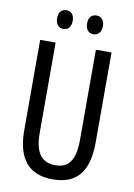

<svg xmlns="http://www.w3.org/2000/svg" viewBox="-98 -957 718 1028"><g transform="rotate(10 261.0 -442.5)"><path d="M136 -845C136 -810 155 -793 179 -793C203 -793 221 -810 221 -845C221 -878 203 -895 179 -895C155 -895 136 -879 136 -845ZM299 -845C299 -810 317 -793 342 -793C366 -793 385 -810 385 -845C385 -878 366 -895 342 -895C318 -895 299 -879 299 -845ZM455 -224V-714H370V-223C370 -111 334 -67 262 -67C191 -67 151 -112 151 -222V-714H67V-223C67 -64 135 10 262 10C389 10 455 -62 455 -224Z"/></g></svg>

Font: Noto Sans Sinhala UI ExtraCondensed
Style: Regular
Weight: 400
Width: 2
Designer: Jelle Bosma - Monotype Design Team
Foundry: Monotype Imaging Inc.
Version: Version 2.006